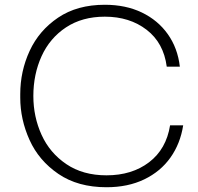

<svg xmlns="http://www.w3.org/2000/svg" viewBox="-20 -769 833 806"><path d="M65 -359V-374Q65 -470 104.5 -555.5Q144 -641 224 -695Q304 -749 420 -749Q508 -749 575.5 -716.5Q643 -684 684.5 -625.5Q726 -567 735 -489H680Q667 -589 595.5 -644Q524 -699 420 -699Q325 -699 257 -654Q189 -609 154.5 -533Q120 -457 120 -366Q120 -279 154.5 -203Q189 -127 258.5 -80Q328 -33 427 -33Q534 -33 606 -88Q678 -143 694 -243H749Q737 -166 695.5 -107.5Q654 -49 585.5 -16Q517 17 427 17Q307 17 225 -39Q143 -95 104 -181.5Q65 -268 65 -359Z"/></svg>

Font: Sora-SIA ExtraLight
Style: Regular
Weight: 200
Designer: Jonathan Barnbrook, Julián Moncada
Foundry: Barnbrook Fonts
Version: Version 2.000